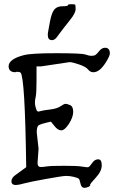

<svg xmlns="http://www.w3.org/2000/svg" viewBox="-20 -908 574 926"><path d="M230 -714.4Q210.4 -714.8 210.4 -740.2Q210.4 -743.7 211.4 -751.2Q212.4 -758.8 220.7 -802.7Q229 -846.7 242.2 -862.3Q255.4 -877.9 281.5 -877.9Q307.6 -877.9 307.6 -882.8Q307.6 -887.7 323.5 -887.7Q339.4 -887.7 342 -885.7Q344.7 -883.8 344.7 -864.3Q344.7 -844.7 318.1 -812Q291.5 -779.3 251.5 -725.6Q242.2 -714.4 230 -714.4ZM157.2 -270 166 -190.4 161.1 -122.6Q161.1 -102.5 176.8 -102.5Q187.5 -102.5 207 -105.5Q226.6 -108.4 289.1 -108.4Q351.6 -108.4 372.1 -105Q392.6 -101.6 397.5 -101.6H405.3Q412.1 -103.5 424.3 -121.6Q436.5 -139.6 453.1 -139.6H454.1Q470.7 -139.6 470.7 -110.8Q470.7 -82 442.4 -51.8Q414.1 -21.5 414.1 -15.6H415Q415 -9.8 404.3 -5.9Q393.6 -2 387.7 -2Q372.1 -2 368.2 -22.5Q364.3 -43 358.9 -46.9Q353.5 -50.8 335 -55.2Q316.4 -59.6 299.3 -59.6Q282.2 -59.6 201.7 -44.9Q121.1 -30.3 96.2 -23.4Q71.3 -16.6 65.4 -16.6Q59.6 -16.6 57.6 -15.6Q35.2 -15.6 35.2 -33.4Q35.2 -51.3 56.6 -65.4L106.4 -101.6Q100.6 -536.1 79.1 -557.6Q76.2 -560.5 68.4 -561.5H57.6Q56.6 -561.5 54.7 -559.6Q22.5 -559.6 21.5 -587.9Q21.5 -623 95.2 -642.1Q130.9 -651.4 252 -651.4Q373 -651.4 392.1 -645Q411.1 -638.7 418.9 -638.7Q426.8 -638.7 435.1 -640.6Q443.4 -642.6 457 -660.2Q470.7 -677.7 486.3 -677.7Q509.8 -677.7 509.8 -650.4Q509.8 -638.7 492.7 -610.8Q475.6 -583 460.4 -571.3Q445.3 -559.6 430.2 -559.6Q415 -559.6 404.8 -572.8Q394.5 -585.9 361.3 -597.2Q328.1 -608.4 315.9 -608.4L178.7 -587.9H156.2V-522.5Q156.2 -459 152.3 -441.9Q148.4 -424.8 148.4 -413.6Q148.4 -402.3 152.3 -389.2Q156.2 -376 158.7 -373Q161.1 -370.1 165 -370.1Q168.9 -370.1 178.7 -373Q188.5 -376 221.7 -379.9Q254.9 -383.8 272 -395.5Q289.1 -407.2 295.9 -407.2H296.9Q303.7 -407.2 318.4 -400.9Q333 -394.5 333 -368.7Q333 -342.8 312.5 -311Q292 -279.3 275.4 -279.3Q258.8 -279.3 242.2 -300.8L225.6 -321.3Q173.8 -310.1 165.5 -303Q157.2 -295.9 157.2 -270Z"/></svg>

Font: Drukaatie burti
Style: Light
Weight: 300
Version: Version 0.14